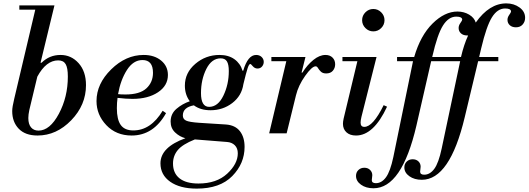

<svg xmlns="http://www.w3.org/2000/svg" viewBox="-20 -786 3116 1132"><path d="M94 -729V-754H301L219 -416H225Q271 -462 337 -462Q400 -462 443.5 -413.5Q487 -365 487 -284Q487 -167 400 -77Q313 13 201 13Q129 13 90.5 -27Q52 -67 52 -131Q52 -155 64 -204L188 -729ZM323 -430Q252 -430 200 -334L153 -138Q147 -110 147 -90Q147 -54 163 -35Q179 -16 207 -16Q274 -16 327 -115Q380 -214 380 -335Q380 -386 367 -408Q354 -430 323 -430Z M827 -462Q890 -462 930 -429Q970 -396 970 -344Q970 -281 911.5 -242Q853 -203 761 -203Q723 -203 673 -209Q669 -181 669 -148Q669 -81 692 -49Q715 -17 766 -17Q869 -17 939 -133L959 -119Q885 13 756 13Q665 13 607 -48Q549 -109 549 -190Q549 -292 635.5 -377Q722 -462 827 -462ZM820 -432Q766 -432 728.5 -373.5Q691 -315 676 -231Q690 -229 720 -229Q804 -229 843 -265Q882 -301 882 -357Q882 -432 820 -432Z M1221 -136Q1162 -136 1123 -165Q1058 -153 1058 -105Q1058 -84 1077 -75Q1096 -66 1154 -62L1312 -52Q1367 -48 1394.5 -12.5Q1422 23 1422 80Q1422 178 1349.5 252Q1277 326 1140 326Q1041 326 983.5 285.5Q926 245 926 177Q926 82 1073 29Q1039 20 1012.5 -5Q986 -30 986 -69Q986 -115 1020.5 -144.5Q1055 -174 1099 -189Q1070 -228 1070 -281Q1070 -357 1131.5 -409.5Q1193 -462 1274 -462Q1327 -462 1362 -437Q1397 -412 1410 -369H1414Q1441 -462 1490 -462Q1510 -462 1522.5 -450Q1535 -438 1535 -421Q1535 -406 1525 -394Q1515 -382 1498 -382Q1482 -382 1470.5 -395.5Q1459 -409 1456 -409Q1448 -409 1439.5 -382.5Q1431 -356 1415 -290Q1405 -221 1349.5 -178.5Q1294 -136 1221 -136ZM1318 51 1129 36Q1056 65 1028 99Q1000 133 1000 178Q1000 235 1038.5 265.5Q1077 296 1150 296Q1257 296 1319.5 238Q1382 180 1382 118Q1382 88 1364.5 70.5Q1347 53 1318 51ZM1213 -156Q1265 -156 1297 -222Q1329 -288 1329 -367Q1329 -406 1318 -424Q1307 -442 1281 -442Q1228 -442 1196.5 -379.5Q1165 -317 1165 -237Q1165 -156 1213 -156Z M1580 -425V-450H1781L1758 -358H1763Q1792 -404 1828 -433Q1864 -462 1899 -462Q1925 -462 1940.5 -446.5Q1956 -431 1956 -407Q1956 -385 1942.5 -369Q1929 -353 1903 -353Q1883 -353 1872 -363.5Q1861 -374 1855 -384.5Q1849 -395 1841 -395Q1819 -395 1779 -338.5Q1739 -282 1725 -224L1670 0H1567L1668 -425Z M1999 -425V-450H2200L2111 -97Q2106 -76 2106 -63Q2106 -38 2128 -38Q2179 -38 2242 -166L2262 -157Q2183 13 2079 13Q2043 13 2022.5 -6Q2002 -25 2002 -56Q2002 -69 2006 -87L2087 -425ZM2134.5 -620.5Q2115 -640 2115 -667Q2115 -694 2134.5 -713.5Q2154 -733 2181 -733Q2208 -733 2227.5 -713.5Q2247 -694 2247 -667Q2247 -640 2227.5 -620.5Q2208 -601 2181 -601Q2154 -601 2134.5 -620.5Z M2321 -425V-450H2422Q2459 -577 2530.5 -647.5Q2602 -718 2677 -718Q2715 -718 2745.5 -700Q2776 -682 2785 -653Q2865 -766 2965 -766Q3010 -766 3043 -742Q3076 -718 3076 -681Q3076 -658 3061.5 -641.5Q3047 -625 3022 -625Q2999 -625 2985.5 -637.5Q2972 -650 2972 -669Q2972 -684 2982.5 -698.5Q2993 -713 2993 -718Q2993 -736 2958 -736Q2913 -736 2880.5 -684Q2848 -632 2817 -501L2805 -450H2918V-425H2799L2720 -95Q2632 274 2467 274Q2423 274 2393.5 253Q2364 232 2364 201Q2364 180 2378 166.5Q2392 153 2413 153Q2434 153 2447 165.5Q2460 178 2460 197Q2460 202 2458.5 211.5Q2457 221 2457 226Q2457 244 2481 244Q2515 244 2540.5 209.5Q2566 175 2584 90L2693 -425H2522L2435 -45Q2349 324 2182 324Q2138 324 2108.5 303Q2079 282 2079 251Q2079 230 2093 216.5Q2107 203 2128 203Q2149 203 2162 216Q2175 229 2175 247Q2175 252 2173.5 262Q2172 272 2172 276Q2172 294 2196 294Q2230 294 2255.5 259.5Q2281 225 2299 140L2415 -425ZM2529 -453 2528 -450H2698Q2715 -523 2740 -577H2734Q2711 -577 2697.5 -589.5Q2684 -602 2684 -621Q2684 -636 2694.5 -650.5Q2705 -665 2705 -670Q2705 -688 2670 -688Q2625 -688 2592 -636Q2559 -584 2529 -453Z"/></svg>

Font: Libre Bodoni
Style: Italic
Weight: 400
Italic angle: -13°
Designer: Pablo Impallari, Rodrigo Fuenzalida
Foundry: Pablo Impallari, Rodrigo Fuenzalida
Version: Version 1.001